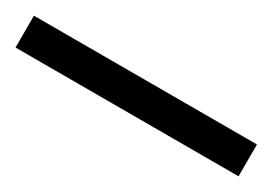

<svg xmlns="http://www.w3.org/2000/svg" viewBox="-15 -45 475 334"><g transform="rotate(30 222.0 122.0)"><path d="M446 154H-2V90H446Z"/></g></svg>

Font: Noto Sans Lao Looped
Style: Regular
Weight: 400
Designer: Mark Frömberg, Ben Mitchell
Foundry: The Fontpad Ltd
Version: Version 1.001